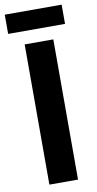

<svg xmlns="http://www.w3.org/2000/svg" viewBox="-106 -902 476 944"><g transform="rotate(-10 132.0 -430.5)"><path d="M61 0H204V-700H61ZM-10 -765H274V-861H-10Z"/></g></svg>

Font: Vanilla Cream Black
Style: Regular
Weight: 900
Designer: Jeremy Tribby, Jinavaṁso
Foundry: Tribby Type
Version: Version 1.422;Glyphs 3.1.2 (3151)